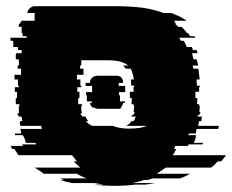

<svg xmlns="http://www.w3.org/2000/svg" viewBox="-20 -591 751 621"><path d="M538 -89H711Q707 -84 703.5 -79Q700 -74 695 -69H684Q674 -57 663 -49H516Q501 -38 487 -29H594Q580 -20 562 -14H473Q470 -13 466.5 -12Q463 -11 459 -9H447Q438 -6 428.5 -3.5Q419 -1 408 1H482Q475 2 467 3.5Q459 5 451 6H419Q403 8 385.5 9Q368 10 349 10Q332 10 315.5 9Q299 8 284 6H315Q308 5 300.5 3.5Q293 2 285 1H212Q202 -1 192.5 -3.5Q183 -6 175 -9H187Q183 -11 179.5 -12Q176 -13 173 -14H261Q243 -20 229 -29H122Q115 -34 107.5 -39Q100 -44 92 -49H240Q234 -54 228.5 -59Q223 -64 218 -69H229Q225 -74 221 -79Q217 -84 213 -89H40Q36 -94 33 -99Q30 -104 27 -109H19Q18 -111 17 -114Q16 -117 14 -119H54Q52 -123 52 -124H97Q95 -128 95 -129H64Q63 -134 61 -139Q59 -144 57 -149H56L54 -154H29Q29 -156 28.5 -157Q28 -158 28 -159H49L46 -174H115Q115 -178 113 -184H46Q45 -188 44.5 -191.5Q44 -195 44 -199H52Q51 -203 51 -206.5Q51 -210 50 -214H40Q40 -216 39.5 -217Q39 -218 39 -219H37Q37 -222 36 -224H41V-249H43V-254H31V-274H35V-294H28V-309H41V-314H38V-334H27V-349H48V-369H37V-379H41V-399H31V-414H32V-419H50V-429H38V-439H23V-459H14V-469H66V-474H53V-484H50V-504H41V-514H45V-519H49V-524H92V-544Q92 -546 92.5 -547Q93 -548 93 -549H68Q71 -564 84 -569H82Q88 -571 92 -571H358Q372 -571 384.5 -570.5Q397 -570 409 -569H411Q440 -567 464 -562Q488 -557 508 -549H533Q537 -548 540 -547Q543 -546 546 -544Q557 -540 566 -535Q575 -530 584 -524H541Q543 -523 544.5 -522Q546 -521 548 -519H543Q545 -518 546.5 -517Q548 -516 550 -514H546Q549 -512 552 -509Q555 -506 557 -504H567Q572 -500 576.5 -494.5Q581 -489 585 -484H588L595 -474H609L612 -469H559Q561 -467 562.5 -464Q564 -461 565 -459H574Q577 -455 579.5 -449.5Q582 -444 584 -439H600Q602 -437 602.5 -434Q603 -431 604 -429H616L619 -419H601L603 -414H602Q603 -410 604 -406.5Q605 -403 606 -399H616Q618 -394 619 -389Q620 -384 621 -379H603Q605 -373 605 -369H621Q623 -364 623 -359Q623 -354 624 -349Q625 -345 625 -341.5Q625 -338 626 -334H616V-326Q616 -324 616.5 -321Q617 -318 617 -314H626V-309H624V-294H612V-274H618Q618 -269 618 -264Q618 -259 617 -254H624V-249H626V-241Q625 -238 625 -235Q625 -232 625 -229H628V-224H626Q625 -222 625 -219H620V-214H633Q632 -210 632 -206.5Q632 -203 631 -199H624L621 -184H688Q686 -178 686 -174H616L613 -159H591L589 -154H614Q614 -153 613.5 -152Q613 -151 613 -149H614Q613 -144 611 -139Q609 -134 607 -129H637L635 -124H590Q588 -120 588 -119H547L543 -109H550Q545 -97 538 -89ZM258 -199Q265 -190 278 -184H345Q366 -175 396 -175Q436 -175 455 -184H388Q399 -189 405 -199H412Q416 -204 419 -214H405L407 -219H412Q412 -222 413 -224H415V-229H412Q413 -233 413 -237.5Q413 -242 414 -246V-249H412V-254H405Q406 -259 406 -264Q406 -269 406 -274H400V-294H412Q412 -298 412 -301.5Q412 -305 411 -309H414V-314H405Q404 -316 404 -321Q404 -330 403 -334H413L410 -349Q407 -362 402 -369H386Q385 -372 382.5 -374.5Q380 -377 378 -379H395Q385 -387 369.5 -391.5Q354 -396 329 -396H243V-379H239V-369H250V-349H229V-334H240V-314H243V-309H230V-294H237V-274H233V-254H245V-249H243V-246Q243 -242 243 -237.5Q243 -233 244 -229Q245 -227 245 -224H240L242 -219H244L246 -214H257Q260 -205 266 -199ZM385 -293H365V-283H368V-263H384V-258H378Q376 -247 369 -243H375Q370 -239 362 -239H299Q290 -239 285 -243H280Q273 -247 271 -258H277V-263H261V-283H258V-293H278V-313H257V-323H271V-324Q271 -331 276 -338H277Q279 -341 282 -343H283Q288 -346 295 -346H358Q364 -346 370 -343H369Q371 -342 375 -338H374Q378 -333 378 -324V-323H364V-313H385Z"/></svg>

Font: Rubik Glitch
Style: Regular
Weight: 400
Designer: Hubert and Fischer, NaN
Foundry: Hubert and Fischer, NaN
Version: Version 2.200